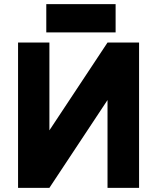

<svg xmlns="http://www.w3.org/2000/svg" viewBox="-20 -905 756 925"><path d="M650 -700V0H498V-423L218 0H67V-700H218V-277L498 -700ZM203 -749H537V-885H203Z"/></svg>

Font: Unageo
Style: ExtraBold
Weight: 800
Designer: Richard Sepsi
Foundry: Richard Sepsi
Version: Version 2.000